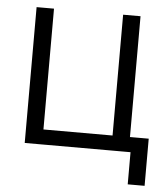

<svg xmlns="http://www.w3.org/2000/svg" viewBox="-48 -550 622 714"><g transform="rotate(5 263.0 -193.5)"><path d="M383 -507H448V0H383ZM60 -507H125V0H60ZM118 0V-56H392V0ZM455 120V0H429V-56H518V120Z"/></g></svg>

Font: TikTok Sans Light
Style: Regular
Weight: 300
Version: Version 4.000